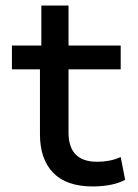

<svg xmlns="http://www.w3.org/2000/svg" viewBox="-20 -663 497 692"><path d="M314 9Q220 9 172 -40Q124 -89 124 -179V-413H23V-499H129V-643H227V-499H415V-413H227V-186Q227 -132 253 -106Q279 -80 330 -80Q353 -80 374 -84Q395 -88 415 -97L431 -15Q407 -2 376.5 3.5Q346 9 314 9Z"/></svg>

Font: Nunito Sans 12pt ExtraLight 6pt Medium
Style: Regular
Weight: 500
Version: Version 3.101;gftools[0.9.27]